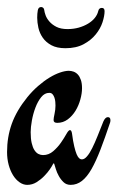

<svg xmlns="http://www.w3.org/2000/svg" viewBox="-40 -517 333 544"><path d="M272 -169.9Q257.3 -126 244.6 -93Q231.9 -60.1 219.2 -37.8Q206.5 -15.6 192.1 -4.4Q177.7 6.8 160.2 6.8Q147.9 6.8 139.9 -1Q131.8 -8.8 126.5 -18.6Q121.1 -28.3 118.4 -37.4Q115.7 -46.4 114.7 -49.3Q114.3 -50.3 113.8 -52.2Q113.3 -54.2 112.3 -54.2Q111.3 -54.2 110.6 -52.7Q109.9 -51.3 108.9 -49.8Q107.4 -46.4 101.1 -37.1Q94.7 -27.8 85.2 -18.1Q75.7 -8.3 63.5 -0.7Q51.3 6.8 37.1 6.8Q25.9 6.8 15.4 -0.5Q4.9 -7.8 -2.9 -20.3Q-10.7 -32.7 -15.4 -49.8Q-20 -66.9 -20 -86.4Q-20 -128.9 -6.6 -166.3Q6.8 -203.6 37.1 -241.2Q51.8 -259.3 68.1 -273.4Q84.5 -287.6 100.1 -297.1Q115.7 -306.6 130.1 -311.5Q144.5 -316.4 154.8 -316.4Q161.6 -316.4 168.5 -314Q175.3 -311.5 180.7 -305.7Q186 -299.8 189.2 -290.3Q192.4 -280.8 192.4 -267.1Q192.4 -252.4 187.7 -235.4Q183.1 -218.3 174.1 -203.4Q165 -188.5 151.9 -178.7Q138.7 -168.9 122.1 -168.9Q111.8 -168.9 111.8 -176.8Q111.8 -182.1 114.5 -194.3Q117.2 -206.5 117.2 -217.8Q117.2 -222.2 116.7 -228.3Q116.2 -234.4 114.3 -240.2Q112.3 -246.1 108.9 -250Q105.5 -253.9 99.6 -253.9Q86.4 -253.9 76.7 -241.7Q66.9 -229.5 60.3 -211.9Q53.7 -194.3 50.3 -175.3Q46.9 -156.2 46.9 -142.6Q46.9 -124 49.8 -111.6Q52.7 -99.1 57.6 -91.6Q62.5 -84 68.8 -80.8Q75.2 -77.6 82 -77.6Q98.1 -77.6 110.8 -88.6Q123.5 -99.6 132.8 -113Q142.1 -126.5 148.2 -137.5Q154.3 -148.4 158.2 -148.4Q162.6 -148.4 164.1 -138.2Q167 -116.2 170.4 -102.1Q173.8 -87.9 177.2 -79.8Q180.7 -71.8 184.3 -68.6Q188 -65.4 191.9 -65.4Q199.2 -65.4 206.5 -74Q213.9 -82.5 221.2 -97.2Q228.5 -111.8 236.3 -131.3Q244.1 -150.9 252.9 -172.9Q258.3 -185.1 265.6 -185.1Q272.9 -185.1 272.9 -176.3Q272.9 -172.9 272 -169.9ZM256.3 -485.4Q256.3 -472.2 250.5 -454.1Q244.6 -436 231.4 -419.7Q218.3 -403.3 197 -391.8Q175.8 -380.4 145.5 -380.4Q121.1 -380.4 105.5 -388.9Q89.8 -397.5 81.1 -410.2Q72.3 -422.9 68.8 -438.2Q65.4 -453.6 65.4 -466.8Q65.4 -478.5 67.1 -487.8Q68.8 -497.1 76.7 -497.1Q79.6 -497.1 82.3 -494.9Q85 -492.7 85.4 -488.3Q85.9 -482.9 89.1 -473.9Q92.3 -464.8 99.9 -456.1Q107.4 -447.3 119.9 -440.9Q132.3 -434.6 151.4 -434.6Q168 -434.6 182.9 -438.7Q197.8 -442.9 209.5 -450Q221.2 -457 228.5 -466.1Q235.8 -475.1 238.3 -485.4Q240.2 -494.6 248.5 -494.6Q256.3 -494.6 256.3 -485.4Z"/></svg>

Font: Engagement
Style: Regular
Weight: 400
Designer: Astigmatic (AOETI)
Foundry: Astigmatic (AOETI)
Version: Version 1.000